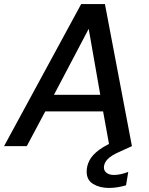

<svg xmlns="http://www.w3.org/2000/svg" viewBox="-42 -720 735 946"><path d="M-22 0 358 -700H475L608 0H497L466 -171H181L90 0ZM224 -253H452L395 -578ZM495 206Q449 206 417 186.5Q385 167 385 126Q385 97 399 70Q413 43 447 18Q481 -7 539 -30L593 -52L608 0L549 27Q505 46 487.5 65Q470 84 470 105Q470 122 483.5 132Q497 142 519 142Q551 142 590 127L579 193Q559 199 537.5 202.5Q516 206 495 206Z"/></svg>

Font: Rethink Sans Medium
Style: Italic
Weight: 500
Italic angle: -10°
Designer: The Rethink Sans project authors (Hans Thiessen). DM Sans designed by Colophon Foundry.
Foundry: Rethink Communications LLC
Version: Version 1.001